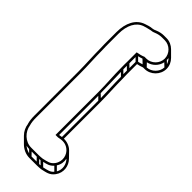

<svg xmlns="http://www.w3.org/2000/svg" viewBox="-338 -860 1121 1121"><g transform="rotate(45 222.0 -299.5)"><path d="M64 37V-328C64 -390 59 -455 59 -517C58 -537 58 -555 58 -570V-649C58 -719 84 -769 131 -785C145 -789 161 -794 177 -797C190 -798 196 -800 205 -804C222 -811 238 -814 253 -814H276C317 -814 352 -779 352 -738C352 -697 317 -662 276 -662H261C243 -654 230 -652 210 -648V-570C210 -555 209 -538 210 -520C210 -456 216 -389 216 -328V28H236C268 21 292 21 316 39C346 61 358 108 331 145C313 169 295 171 260 179C248 180 240 181 231 181H168C118 181 78 140 71 94C66 78 64 58 64 37ZM387 -700C385 -662 352 -629 314 -627L293 -649C329 -656 358 -685 365 -721ZM384 -724 366 -741C366 -746 366 -751 365 -756C374 -747 380 -736 384 -724ZM284 -623C274 -620 266 -617 255 -615L232 -638C241 -640 249 -642 260 -646ZM245 -604V-553L225 -573V-624ZM245 -532V-503L225 -523V-552ZM246 -482C246 -425 250 -366 251 -311L230 -331C230 -387 227 -445 226 -502ZM251 -290V10C246 11 240 12 234 13H231V-310ZM363 185C347 204 329 206 299 213L276 190C301 185 321 180 338 160ZM372 173 347 148C361 127 364 103 359 81C382 104 390 142 372 173ZM280 215C276 215 272 216 269 216L248 195C251 195 255 194 258 194ZM248 216H206L186 195H228ZM183 213C167 209 153 202 141 192C149 194 157 195 165 195ZM89 162 124 197C144 217 172 231 203 231H266C276 231 287 230 298 229C332 221 357 219 379 189C408 150 399 100 370 71L335 35C318 18 291 8 266 9V-293C266 -355 261 -421 261 -485C260 -504 260 -520 260 -535V-601C274 -604 283 -606 299 -612H311C360 -612 402 -654 402 -703C402 -728 392 -750 375 -767L339 -803C323 -819 300 -830 276 -830H253C236 -830 218 -826 199 -818C190 -814 186 -812 175 -811C158 -810 142 -804 127 -799C71 -780 43 -722 43 -649V-570C43 -555 43 -537 44 -517C44 -455 49 -389 49 -328V37C49 57 51 78 56 95L57 97C60 121 71 144 89 162Z"/></g></svg>

Font: Blanket
Style: Ugh
Weight: 900
Foundry: Cannot Into Space Fonts
Version: Version 0.9